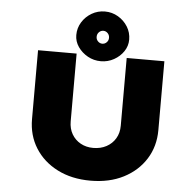

<svg xmlns="http://www.w3.org/2000/svg" viewBox="-61 -1013 1102 1081"><g transform="rotate(5 489.5 -472.0)"><path d="M489 6Q383 6 302.5 -35Q222 -76 177 -147.5Q132 -219 132 -311V-700H350V-317Q350 -276 368 -245Q386 -214 417.5 -196.5Q449 -179 489 -179Q531 -179 563.5 -196.5Q596 -214 614.5 -245Q633 -276 633 -317V-700H846V-311Q846 -219 801 -147.5Q756 -76 676 -35Q596 6 489 6ZM489 -669Q449 -669 415 -688Q381 -707 360 -737.5Q339 -768 339 -804Q339 -844 359.5 -877Q380 -910 414 -930Q448 -950 489 -950Q529 -950 563 -930Q597 -910 617.5 -877Q638 -844 638 -804Q638 -768 617.5 -737.5Q597 -707 563 -688Q529 -669 489 -669ZM489 -768Q503 -768 513.5 -778.5Q524 -789 524 -804Q524 -820 513.5 -830.5Q503 -841 489 -841Q475 -841 464.5 -830.5Q454 -820 454 -804Q454 -789 464.5 -778.5Q475 -768 489 -768Z"/></g></svg>

Font: Lexend Mega Black
Style: Regular
Weight: 900
Version: Version 1.007